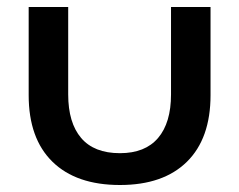

<svg xmlns="http://www.w3.org/2000/svg" viewBox="-20 -518 684 549"><path d="M582 -498V-246Q582 -122 514.5 -55.5Q447 11 323 11Q198 11 130 -55.5Q62 -122 62 -246V-498H175V-248Q175 -167 212 -123.5Q249 -80 323 -80Q395 -80 432 -123.5Q469 -167 469 -248V-498Z"/></svg>

Font: Syne SemiBold
Style: Regular
Weight: 600
Designer: Lucas Descroix
Foundry: Bonjour Monde
Version: Version 2.200; ttfautohint (v1.8.4)